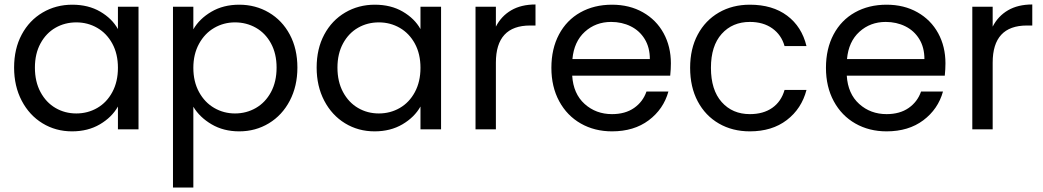

<svg xmlns="http://www.w3.org/2000/svg" viewBox="-20 -578 4661 858"><path d="M43 -276Q43 -360 77 -423.5Q111 -487 170.5 -522Q230 -557 303 -557Q375 -557 428 -526Q481 -495 507 -448V-548H599V0H507V-102Q480 -54 426.5 -22.5Q373 9 302 9Q229 9 170 -27Q111 -63 77 -128Q43 -193 43 -276ZM507 -275Q507 -337 482 -383Q457 -429 414.5 -453.5Q372 -478 321 -478Q270 -478 228 -454Q186 -430 161 -384Q136 -338 136 -276Q136 -213 161 -166.5Q186 -120 228 -95.5Q270 -71 321 -71Q372 -71 414.5 -95.5Q457 -120 482 -166.5Q507 -213 507 -275Z M844 -447Q871 -494 924.5 -525.5Q978 -557 1049 -557Q1122 -557 1181.5 -522Q1241 -487 1275 -423.5Q1309 -360 1309 -276Q1309 -193 1275 -128Q1241 -63 1181.5 -27Q1122 9 1049 9Q979 9 925.5 -22.5Q872 -54 844 -101V260H753V-548H844ZM1216 -276Q1216 -338 1191 -384Q1166 -430 1123.5 -454Q1081 -478 1030 -478Q980 -478 937.5 -453.5Q895 -429 869.5 -382.5Q844 -336 844 -275Q844 -213 869.5 -166.5Q895 -120 937.5 -95.5Q980 -71 1030 -71Q1081 -71 1123.5 -95.5Q1166 -120 1191 -166.5Q1216 -213 1216 -276Z M1395 -276Q1395 -360 1429 -423.5Q1463 -487 1522.5 -522Q1582 -557 1655 -557Q1727 -557 1780 -526Q1833 -495 1859 -448V-548H1951V0H1859V-102Q1832 -54 1778.5 -22.5Q1725 9 1654 9Q1581 9 1522 -27Q1463 -63 1429 -128Q1395 -193 1395 -276ZM1859 -275Q1859 -337 1834 -383Q1809 -429 1766.5 -453.5Q1724 -478 1673 -478Q1622 -478 1580 -454Q1538 -430 1513 -384Q1488 -338 1488 -276Q1488 -213 1513 -166.5Q1538 -120 1580 -95.5Q1622 -71 1673 -71Q1724 -71 1766.5 -95.5Q1809 -120 1834 -166.5Q1859 -213 1859 -275Z M2196 -459Q2220 -506 2264.5 -532Q2309 -558 2373 -558V-464H2349Q2196 -464 2196 -298V0H2105V-548H2196Z M2978 -295Q2978 -269 2975 -240H2537Q2542 -159 2592.5 -113.5Q2643 -68 2715 -68Q2774 -68 2813.5 -95.5Q2853 -123 2869 -169H2967Q2945 -90 2879 -40.5Q2813 9 2715 9Q2637 9 2575.5 -26Q2514 -61 2479 -125.5Q2444 -190 2444 -275Q2444 -360 2478 -424Q2512 -488 2573.5 -522.5Q2635 -557 2715 -557Q2793 -557 2853 -523Q2913 -489 2945.5 -429.5Q2978 -370 2978 -295ZM2884 -314Q2884 -366 2861 -403.5Q2838 -441 2798.5 -460.5Q2759 -480 2711 -480Q2642 -480 2593.5 -436Q2545 -392 2538 -314Z M3064 -275Q3064 -360 3098 -423.5Q3132 -487 3192.5 -522Q3253 -557 3331 -557Q3432 -557 3497.5 -508Q3563 -459 3584 -372H3486Q3472 -422 3431.5 -451Q3391 -480 3331 -480Q3253 -480 3205 -426.5Q3157 -373 3157 -275Q3157 -176 3205 -122Q3253 -68 3331 -68Q3391 -68 3431 -96Q3471 -124 3486 -176H3584Q3562 -92 3496 -41.5Q3430 9 3331 9Q3253 9 3192.5 -26Q3132 -61 3098 -125Q3064 -189 3064 -275Z M4205 -295Q4205 -269 4202 -240H3764Q3769 -159 3819.5 -113.5Q3870 -68 3942 -68Q4001 -68 4040.5 -95.5Q4080 -123 4096 -169H4194Q4172 -90 4106 -40.5Q4040 9 3942 9Q3864 9 3802.5 -26Q3741 -61 3706 -125.5Q3671 -190 3671 -275Q3671 -360 3705 -424Q3739 -488 3800.5 -522.5Q3862 -557 3942 -557Q4020 -557 4080 -523Q4140 -489 4172.5 -429.5Q4205 -370 4205 -295ZM4111 -314Q4111 -366 4088 -403.5Q4065 -441 4025.5 -460.5Q3986 -480 3938 -480Q3869 -480 3820.5 -436Q3772 -392 3765 -314Z M4416 -459Q4440 -506 4484.5 -532Q4529 -558 4593 -558V-464H4569Q4416 -464 4416 -298V0H4325V-548H4416Z"/></svg>

Font: DVN-Poppins
Style: Regular
Weight: 400
Designer: Ninad Kale (Devanagari), Jonny Pinhorn (Latin)
Foundry: Indian Type Foundry
Version: 4.004